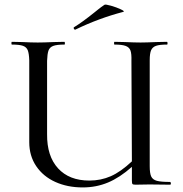

<svg xmlns="http://www.w3.org/2000/svg" viewBox="-20 -808 801 840"><path d="M724 0 634 -1 573 0Q562 0 559.5 -3Q557 -6 557 -19V-78Q504 -31 452.5 -9.5Q401 12 342 12Q275 12 222 -12Q169 -36 138.5 -81Q108 -126 108 -186V-544Q107 -574 101.5 -588Q96 -602 80.5 -607.5Q65 -613 32 -613Q30 -613 30 -619Q30 -625 32 -625L78 -624Q118 -622 145 -622Q171 -622 215 -624L261 -625Q264 -625 264 -619Q264 -613 262 -613Q228 -613 212.5 -607Q197 -601 192 -586.5Q187 -572 186 -542V-221Q185 -125 234 -71.5Q283 -18 371 -18Q421 -18 464.5 -37Q508 -56 557 -102L555 -542Q556 -572 551 -586.5Q546 -601 530 -607Q514 -613 481 -613Q479 -613 479 -619Q479 -625 481 -625L527 -624Q569 -622 595 -622Q619 -622 663 -624L710 -625Q713 -625 713 -619Q713 -613 711 -613Q678 -613 662.5 -607.5Q647 -602 641 -588Q635 -574 635 -544V-81Q635 -50 641.5 -36Q648 -22 666 -17Q684 -12 724 -12Q727 -12 727.5 -6Q728 0 724 0ZM309 -678Q305 -678 303 -682.5Q301 -687 304 -689Q340 -711 391 -752Q400 -759 411 -768Q422 -777 437 -787Q441 -790 465.5 -783Q490 -776 509 -767Q528 -758 519 -756Q412 -728 311 -679Z"/></svg>

Font: Cormorant Upright Medium
Style: Regular
Weight: 500
Designer: Christian Thalmann (Catharsis Fonts)
Foundry: Catharsis Fonts
Version: Version 3.302